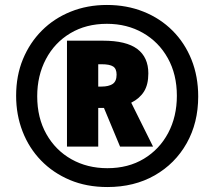

<svg xmlns="http://www.w3.org/2000/svg" viewBox="-20 -837 864 774"><path d="M413 -83Q329 -83 261.5 -111.5Q194 -140 145.5 -190Q97 -240 71 -307Q45 -374 45 -451Q45 -532 72.5 -598.5Q100 -665 149 -714Q198 -763 265 -790Q332 -817 411 -817Q491 -817 558.5 -790Q626 -763 675.5 -713.5Q725 -664 752 -596.5Q779 -529 779 -448Q779 -342 732.5 -259.5Q686 -177 603.5 -130Q521 -83 413 -83ZM413 -159Q497 -159 560 -197Q623 -235 658 -301Q693 -367 693 -451Q693 -537 656.5 -602.5Q620 -668 556 -704.5Q492 -741 411 -741Q327 -741 263.5 -703Q200 -665 165 -598.5Q130 -532 130 -449Q130 -362 167 -296.5Q204 -231 268 -195Q332 -159 413 -159ZM250 -246V-673H395Q489 -673 533.5 -639.5Q578 -606 578 -541Q578 -496 560.5 -468Q543 -440 509 -423L597 -246H464L399 -402H376V-246ZM389 -488Q418 -488 434 -498.5Q450 -509 450 -536Q450 -560 436 -569Q422 -578 390 -578H376V-488Z"/></svg>

Font: Noto Sans Kannada UI Condensed Black
Style: Regular
Weight: 900
Width: 3
Designer: Jelle Bosma - Monotype Design Team
Foundry: Monotype Imaging Inc.
Version: Version 2.005; ttfautohint (v1.8.4.7-5d5b)